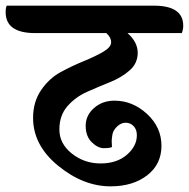

<svg xmlns="http://www.w3.org/2000/svg" viewBox="-93 -682 668 679"><path d="M451 -662Q555 -662 555 -591Q555 -578 550 -565H358Q394 -533 394 -495.5Q394 -458 365.5 -433Q337 -408 296 -391.5Q255 -375 214.5 -357Q174 -339 145.5 -306.5Q117 -274 117 -224Q117 -174 161 -139Q205 -104 262.5 -104Q320 -104 355.5 -134.5Q391 -165 391 -204Q391 -224 379.5 -236Q368 -248 351.5 -248Q335 -248 321 -234.5Q307 -221 304.5 -206Q302 -191 302 -182.5Q302 -174 303 -162Q295 -158 274 -158Q253 -158 231.5 -179Q210 -200 210 -237Q210 -274 239.5 -300Q269 -326 312 -326Q376 -326 427 -279Q478 -232 478 -166.5Q478 -101 427.5 -62Q377 -23 298 -23Q202 -23 113 -95.5Q24 -168 24 -265Q24 -322 52.5 -363.5Q81 -405 121.5 -427Q162 -449 202.5 -465.5Q243 -482 271.5 -498.5Q300 -515 300 -532.5Q300 -550 283 -565H31Q-73 -565 -73 -639Q-73 -655 -69 -662Z"/></svg>

Font: Laila SemiBold
Style: Regular
Weight: 600
Designer: Hitesh Malaviya
Foundry: Indian Type Foundry
Version: Version 1.302;PS 1.0;hotconv 1.0.78;makeotf.lib2.5.61930; tt